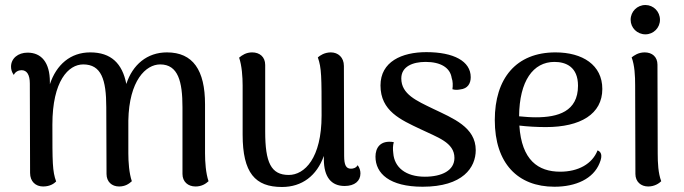

<svg xmlns="http://www.w3.org/2000/svg" viewBox="-20 -732 2729 766"><path d="M798 -120V-316C798 -452 750 -523 646 -523C567 -523 509 -474 484 -397C468 -479 423 -523 340 -523C261 -523 205 -474 179 -396V-405C179 -483 145 -522 90 -522C52 -522 24 -499 24 -466C24 -455 27 -444 35 -433C41 -446 54 -452 66 -452C87 -452 99 -434 99 -399L100 -42C100 -8 122 12 152 12C180 12 196 0 204 -8C189 -49 189 -84 189 -235C189 -409 253 -475 312 -475C384 -475 404 -415 404 -304L405 -38C405 -7 426 12 455 12C479 12 494 2 506 -9C495 -41 492 -86 492 -120V-251C495 -411 562 -475 619 -475C691 -475 708 -406 708 -304V-38C708 -7 730 12 760 12C784 12 800 2 812 -9C801 -41 798 -86 798 -120Z M1407 -73C1400 -61 1388 -59 1380 -59C1361 -59 1353 -73 1353 -110L1352 -469C1352 -503 1329 -523 1300 -523C1274 -523 1256 -510 1248 -503C1263 -461 1263 -426 1263 -271C1263 -101 1195 -34 1132 -34C1061 -34 1038 -84 1038 -207V-473C1038 -505 1016 -523 986 -523C962 -523 946 -512 934 -502C945 -470 948 -425 948 -391V-195C948 -42 998 14 1105 14C1185 14 1244 -31 1272 -110V-97C1272 -25 1302 10 1355 10C1395 10 1418 -10 1418 -40C1418 -51 1415 -62 1407 -73Z M1666 13C1827 13 1878 -64 1878 -133C1878 -225 1787 -260 1708 -298C1642 -330 1581 -356 1581 -419C1581 -467 1627 -485 1678 -485C1738 -485 1776 -462 1782 -421C1787 -408 1787 -390 1785 -376C1795 -373 1804 -373 1815 -375C1847 -378 1858 -400 1858 -424C1858 -488 1790 -524 1681 -524C1583 -524 1498 -486 1498 -391C1498 -289 1579 -254 1657 -217C1725 -184 1793 -164 1793 -102C1793 -52 1743 -27 1675 -27C1598 -27 1553 -65 1549 -121C1547 -137 1547 -150 1551 -165C1496 -174 1478 -141 1478 -107C1478 -40 1534 13 1666 13Z M2364 -132C2343 -78 2287 -47 2215 -47C2127 -47 2061 -93 2052 -231C2087 -227 2122 -225 2158 -225C2296 -225 2383 -277 2383 -377C2383 -473 2304 -523 2196 -523C2039 -523 1954 -419 1954 -253C1954 -80 2046 13 2192 13C2278 13 2347 -19 2372 -81C2386 -114 2377 -127 2364 -132ZM2192 -485C2238 -485 2286 -465 2286 -390C2286 -287 2206 -264 2118 -264C2095 -264 2072 -266 2051 -268C2052 -409 2107 -485 2192 -485Z M2555 -595C2587 -595 2613 -621 2613 -653C2613 -686 2587 -712 2555 -712C2522 -712 2496 -686 2496 -653C2496 -621 2522 -595 2555 -595ZM2604 -120 2603 -474C2603 -505 2582 -523 2552 -523C2526 -523 2509 -510 2500 -503C2512 -471 2514 -430 2514 -391L2515 -38C2515 -7 2537 12 2566 12C2592 12 2610 -1 2618 -9C2606 -41 2604 -81 2604 -120Z"/></svg>

Font: Arima Koshi Medium
Style: Regular
Weight: 500
Designer: Joana Correia and Natanael Gama
Foundry: NDISCOVER
Version: Version 1.019;PS 001.019;hotconv 1.0.88;makeotf.lib2.5.64775